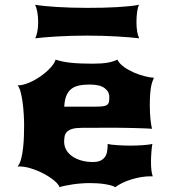

<svg xmlns="http://www.w3.org/2000/svg" viewBox="-20 -776 707 801"><path d="M53.2 -81.1Q63 -92.8 68.4 -113.8Q73.7 -134.8 76.4 -159.4Q79.1 -184.1 79.8 -209Q80.6 -233.9 80.6 -252.9Q80.6 -272.9 79.1 -298.3Q77.6 -323.7 74.5 -347.9Q71.3 -372.1 66.2 -391.6Q61 -411.1 53.7 -419.9Q75.2 -419.9 101.1 -430.9Q127 -441.9 150.1 -458.3Q173.3 -474.6 190.4 -493.2Q207.5 -511.7 211.9 -527.3Q238.8 -518.1 275.4 -514.2Q312 -510.3 366.2 -510.3Q404.3 -510.3 429.2 -514.6Q454.1 -519 469.7 -527.3Q478 -510.3 497.3 -496.6Q516.6 -482.9 539.3 -473.1Q562 -463.4 584.7 -457.8Q607.4 -452.1 622.1 -451.7Q618.2 -443.4 615 -433.6Q611.8 -423.8 609.6 -410.6Q607.4 -397.5 606.2 -379.6Q605 -361.8 605 -337.9Q605 -321.3 605.7 -305.7Q606.4 -290 607.9 -276.9Q609.4 -263.7 611.1 -253.7Q612.8 -243.7 614.7 -238.8Q602.5 -239.7 582 -240.5Q561.5 -241.2 537.1 -241.9Q512.7 -242.7 486.1 -242.9Q459.5 -243.2 435.5 -243.2Q407.2 -243.2 379.2 -242.9Q351.1 -242.7 321.3 -242.7Q296.4 -242.7 281.7 -238.3Q267.1 -233.9 259.5 -226.3Q252 -218.8 249.8 -208Q247.6 -197.3 247.6 -184.6Q247.6 -165.5 256.8 -149.9Q266.1 -134.3 282.2 -123.3Q298.3 -112.3 320.3 -106.2Q342.3 -100.1 367.2 -100.1Q387.7 -100.1 399.9 -106.2Q412.1 -112.3 418.7 -122.6Q425.3 -132.8 427.2 -146.5Q429.2 -160.2 429.2 -175.8Q435.1 -173.8 446.8 -172.4Q458.5 -170.9 472.2 -170.2Q485.8 -169.4 499.8 -168.9Q513.7 -168.5 523.9 -168.5Q534.2 -168.5 547.4 -168.9Q560.5 -169.4 573.5 -170.2Q586.4 -170.9 597.7 -172.4Q608.9 -173.8 615.7 -175.8Q614.7 -170.4 613.5 -161.4Q612.3 -152.3 611.6 -142.1Q610.8 -131.8 610.4 -121.6Q609.9 -111.3 609.9 -104.5Q609.9 -80.6 611.6 -66.2Q613.3 -51.8 617.2 -40.5H608.4Q588.4 -40.5 567.4 -36.9Q546.4 -33.2 526.9 -27.1Q507.3 -21 490.2 -12.7Q473.1 -4.4 460.9 4.9Q454.1 0.5 442.1 -2.7Q430.2 -5.9 415.8 -8.1Q401.4 -10.3 385.5 -11.2Q369.6 -12.2 355 -12.2Q337.4 -12.2 318.4 -10.7Q299.3 -9.3 282 -6.6Q264.6 -3.9 250.5 -1Q236.3 2 228.5 4.9Q224.1 -7.8 205.8 -22.9Q187.5 -38.1 163.1 -51Q138.7 -64 111.3 -72.8Q84 -81.5 61.5 -81.5Q59.1 -81.5 57.1 -81.3Q55.2 -81.1 53.2 -81.1ZM377.9 -331.1Q397.5 -331.1 408.9 -332.5Q420.4 -334 426.5 -338.4Q432.6 -342.8 434.3 -350.3Q436 -357.9 436 -370.6Q436 -394 416 -408.7Q396 -423.3 353.5 -423.3Q327.1 -423.3 308.1 -418.9Q289.1 -414.6 276.1 -403.8Q263.2 -393.1 256.3 -375.5Q249.5 -357.9 248 -331.1ZM126.5 -616.2Q131.8 -624.5 135.5 -642.3Q139.2 -660.2 139.2 -684.1Q139.2 -707.5 135.3 -727.8Q131.3 -748 126 -756.3Q141.6 -753.4 165.5 -751Q189.5 -748.5 218.3 -746.8Q247.1 -745.1 279.5 -744.1Q312 -743.2 345.2 -743.2Q377.4 -743.2 409.4 -743.9Q441.4 -744.6 470 -746.3Q498.5 -748 522 -750.5Q545.4 -752.9 560.5 -756.3Q555.2 -747.6 552.2 -727.5Q549.3 -707.5 549.3 -684.1Q549.3 -640.1 560.5 -616.2Q545.4 -618.2 522 -620.1Q498.5 -622.1 469.7 -623.8Q440.9 -625.5 408.4 -626.5Q376 -627.4 342.8 -627.4Q309.6 -627.4 277.3 -626.5Q245.1 -625.5 216.6 -623.8Q188 -622.1 164.8 -620.1Q141.6 -618.2 126.5 -616.2Z"/></svg>

Font: Arbutus
Style: Regular
Weight: 400
Designer: Karolina Lach
Foundry: Sorkin Type Co.
Version: Version 1.003